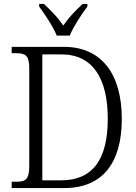

<svg xmlns="http://www.w3.org/2000/svg" viewBox="-20 -951 690 971"><path d="M267 -771H333C351 -816 393 -880 422 -918V-931H398C359 -895 328 -863 300 -822C272 -863 241 -895 202 -931H178V-918C206 -880 249 -816 267 -771ZM39 0H305C502 0 596 -131 596 -350C596 -578 492 -714 304 -714H39V-682H61C107 -682 128 -672 128 -606V-111C128 -42 108 -32 62 -32H39ZM289 -39H194V-676H290C449 -676 525 -555 525 -350C525 -146 450 -39 289 -39Z"/></svg>

Font: Noto Serif Devanagari SemiCondensed Light
Style: Regular
Weight: 300
Width: 4
Designer: Universal Thirst, Indian Type Foundry and the Monotype Design Team
Foundry: Monotype Imaging Inc.
Version: Version 2.004